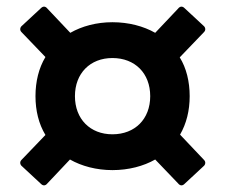

<svg xmlns="http://www.w3.org/2000/svg" viewBox="-20 -671 680 579"><path d="M47 -169 103 -117C106 -114 109 -112 113 -112C116 -112 120 -114 123 -118L191 -190C226 -170 271 -158 319 -158C368 -158 413 -170 448 -190L517 -118C520 -114 524 -112 527 -112C531 -112 534 -114 537 -117L593 -169C597 -172 599 -176 599 -180C599 -183 598 -186 595 -189L523 -265C542 -298 552 -337 552 -381C552 -425 542 -466 522 -498L595 -574C598 -577 599 -580 599 -583C599 -587 597 -591 593 -594L537 -646C534 -649 531 -651 527 -651C524 -651 520 -649 517 -645L448 -572C413 -592 368 -604 319 -604C271 -604 227 -592 192 -572L123 -645C120 -649 116 -651 113 -651C109 -651 106 -649 103 -646L47 -594C43 -591 41 -587 41 -583C41 -580 42 -577 45 -574L117 -499C97 -466 87 -425 87 -381C87 -337 97 -297 117 -264L45 -189C42 -186 41 -183 41 -180C41 -176 43 -172 47 -169ZM206 -381C206 -450 252 -496 319 -496C387 -496 433 -450 433 -381C433 -312 387 -266 319 -266C252 -266 206 -312 206 -381Z"/></svg>

Font: LINE Seed JP App_OTF Bold
Style: Regular
Weight: 700
Designer: LINE & Fontrix & Fontworks
Version: Version 1.009